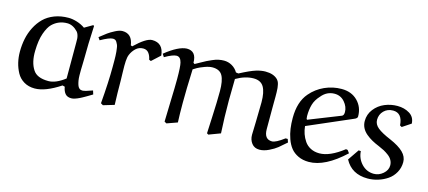

<svg xmlns="http://www.w3.org/2000/svg" viewBox="-45 -826 2653 1191"><g transform="rotate(15 1281.5 -230.0)"><path d="M393.1 -431.2 445.8 -461.9 451.2 -457Q444.8 -337.9 444.8 -238.8Q444.8 -229 444.1 -209.2Q443.4 -189.5 443.1 -174.3Q442.9 -159.2 443.1 -139.4Q443.4 -119.6 445.8 -105.5Q448.2 -91.3 452.4 -78.4Q456.5 -65.4 464.6 -58.6Q472.7 -51.8 483.9 -51.8Q500.5 -51.8 548.8 -69.8L556.2 -45.9Q553.2 -44.4 542.5 -37.8Q531.7 -31.2 527.6 -28.8Q523.4 -26.4 513.2 -20.5Q502.9 -14.6 497.6 -11.7Q492.2 -8.8 483.2 -4.2Q474.1 0.5 468 2.7Q461.9 4.9 454.6 7.6Q447.3 10.3 441.4 11.2Q435.5 12.2 430.2 12.2Q404.3 12.2 391.1 -3.2Q377.9 -18.6 373 -46.9L357.9 -50.8Q262.7 12.2 194.8 12.2Q155.3 12.2 125.5 -5.6Q95.7 -23.4 79.6 -53.2Q63.5 -83 55.7 -116Q47.9 -148.9 47.9 -185.1Q47.9 -228.5 56.2 -268.6Q64.5 -308.6 83 -344.7Q101.6 -380.9 128.7 -407.7Q155.8 -434.6 196.3 -450.2Q236.8 -465.8 286.1 -465.8Q311.5 -465.8 340.6 -456.8Q369.6 -447.8 393.1 -431.2ZM371.1 -99.1V-329.1Q371.1 -346.2 370.6 -355.5Q370.1 -364.7 366.2 -377.4Q362.3 -390.1 355 -397.9Q323.2 -431.2 287.1 -431.2Q231.4 -431.2 191.9 -393.1Q171.4 -373 155.5 -328.4Q139.6 -283.7 138.2 -214.8Q136.2 -140.6 166 -95.2Q191.9 -54.2 265.1 -54.2Q313 -54.2 371.1 -99.1Z M847.7 -338.9 835.4 -344.2Q831.1 -368.7 818.4 -385.3Q805.7 -401.9 782.7 -401.9Q754.9 -401.9 735.4 -383.3Q715.8 -364.7 705.6 -339.8Q699.2 -324.7 697.5 -298.6Q695.8 -272.5 697.3 -225.3Q698.7 -178.2 698.7 -169.9Q698.7 -94.2 701.7 -18.1L631.3 2.9L616.7 -5.9Q628.4 -145.5 628.4 -243.2Q628.4 -247.6 628.4 -256.3Q628.4 -275.4 628.4 -284.9Q628.4 -294.4 627.9 -311.8Q627.4 -329.1 626.2 -338.9Q625 -348.6 623.3 -362.1Q621.6 -375.5 618.2 -382.8Q614.7 -390.1 610.4 -397.9Q606 -405.8 599.6 -408.9Q593.3 -412.1 585.4 -412.1Q562.5 -412.1 507.3 -380.9L495.6 -397.9Q525.9 -421.9 541 -433.1Q556.2 -444.3 583.7 -458.7Q611.3 -473.1 630.4 -473.1Q692.4 -473.1 702.6 -400.9L712.4 -397Q784.7 -466.8 822.8 -466.8Q894 -466.8 901.4 -388.2Z M1300.3 3.9Q1300.3 -2 1305.2 -102.1Q1310.1 -202.1 1310.1 -269Q1310.1 -335.9 1292.5 -367.9Q1274.9 -399.9 1228 -399.9Q1207 -399.9 1178.5 -389.4Q1149.9 -378.9 1135.3 -370.6Q1120.6 -362.3 1111.3 -356Q1106 -224.6 1106 -139.2Q1106 -65.4 1108.4 -14.2L1041 9.8L1027.3 2Q1027.8 -39.1 1031 -131.6Q1034.2 -224.1 1034.2 -272.9Q1034.2 -353 1027.8 -377.4Q1019.5 -412.1 994.1 -412.1Q970.2 -412.1 919.4 -382.8L907.2 -401.9Q990.7 -469.2 1044.4 -471.2Q1106 -471.2 1106 -397L1114.3 -391.1Q1121.1 -394.5 1145 -408.2Q1168.9 -421.9 1180.9 -427.7Q1192.9 -433.6 1213.4 -442.6Q1233.9 -451.7 1251.5 -455.3Q1269 -459 1286.1 -459Q1314 -459 1337.9 -445.3Q1361.8 -431.6 1376 -407.2L1392.1 -404.8Q1458 -439.5 1493.2 -450.2Q1525.4 -460 1552.2 -460Q1604.5 -460 1631.3 -433.1Q1636.7 -427.2 1640.6 -419.9Q1644.5 -412.6 1646.7 -401.6Q1648.9 -390.6 1650.1 -380.9Q1651.4 -371.1 1651.6 -354Q1651.9 -336.9 1651.9 -324.2Q1651.9 -311.5 1651.6 -287.8Q1651.4 -264.2 1651.4 -248V-117.2Q1651.4 -51.8 1702.1 -51.8Q1726.1 -51.8 1779.3 -91.8H1793L1800.3 -70.8Q1771 -44.4 1751 -28.3Q1731 -12.2 1699.5 2.9Q1668 18.1 1640.1 18.1Q1607.4 18.1 1589.8 -4.9Q1572.3 -27.8 1572.3 -59.1Q1572.3 -60.1 1574.7 -142.3Q1577.1 -224.6 1577.1 -269Q1577.1 -334 1557.9 -366.9Q1538.6 -399.9 1492.2 -399.9Q1438.5 -399.9 1380.4 -366.2Q1378.4 -274.4 1378.4 -228Q1378.4 -121.1 1384.3 -18.1L1310.1 9.8Z M1918 -396Q1891.1 -367.2 1881.6 -334.5Q1872.1 -301.8 1872.1 -259.8Q1872.1 -253.9 1874 -242.2L1877.9 -237.8L2080.1 -317.9Q2092.8 -322.3 2092.8 -344.2Q2092.8 -378.4 2067.1 -408.2Q2041.5 -438 2002 -438Q1952.1 -438 1918 -396ZM2157.7 -318.8 1876 -196.8Q1878.4 -171.4 1886.5 -147.9Q1894.5 -124.5 1909.2 -103Q1923.8 -81.5 1948.5 -68.8Q1973.1 -56.2 2004.9 -56.2Q2071.8 -56.2 2158.7 -124L2169.9 -122.1L2183.1 -104Q2059.1 12.2 1955.1 12.2Q1916.5 12.2 1886.7 -2Q1856.9 -16.1 1838.9 -38.8Q1820.8 -61.5 1809.3 -93.8Q1797.9 -126 1793.5 -157.7Q1789.1 -189.5 1789.1 -226.1Q1789.1 -329.6 1839.8 -388.2Q1876.5 -431.2 1928.2 -454.6Q1980 -478 2037.1 -478Q2100.6 -478 2139.6 -438.5Q2178.7 -398.9 2178.7 -339.8Q2178.7 -334 2175.3 -329.8Q2171.9 -325.7 2168.7 -324Q2165.5 -322.3 2157.7 -318.8Z M2511.7 -382.8 2456.5 -346.2 2444.3 -353Q2439 -431.2 2379.4 -431.2Q2344.2 -431.2 2320.8 -408Q2297.4 -384.8 2297.4 -350.1Q2297.4 -321.3 2323.5 -299.8Q2349.6 -278.3 2407.7 -253.9Q2466.3 -228.5 2494.4 -200.7Q2522.5 -172.9 2522.5 -138.2Q2522.5 -101.6 2505.6 -71.3Q2488.8 -41 2461.4 -22.2Q2434.1 -3.4 2401.1 6.8Q2368.2 17.1 2334.5 17.1Q2231.4 17.1 2187.5 -65.9L2236.3 -137.2L2250.5 -136.2Q2253.4 -88.9 2285.6 -54.9Q2317.9 -21 2364.3 -21Q2396.5 -21 2423.1 -43.9Q2449.7 -66.9 2449.7 -97.2Q2449.7 -115.2 2441.4 -130.6Q2433.1 -146 2417.2 -158Q2401.4 -169.9 2386.5 -178Q2371.6 -186 2350.6 -194.8Q2324.2 -205.6 2304 -216.8Q2283.7 -228 2264.9 -243.7Q2246.1 -259.3 2235.8 -279.5Q2225.6 -299.8 2225.6 -323.2Q2225.6 -366.2 2251.7 -399.7Q2277.8 -433.1 2316.9 -449.5Q2356 -465.8 2398.4 -465.8Q2442.9 -465.8 2476.3 -445.3Q2509.8 -424.8 2511.7 -382.8Z"/></g></svg>

Font: Aref Ruqaa
Style: Regular
Weight: 400
Designer: Abdoulla Aref
Version: Version 0.7